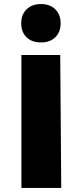

<svg xmlns="http://www.w3.org/2000/svg" viewBox="-20 -930 409 950"><path d="M86 -658H278L283 0H86ZM85 -815Q85 -858 111.5 -884Q138 -910 183 -910Q227 -910 253.5 -884Q280 -858 280 -815Q280 -771 253.5 -745.5Q227 -720 183 -720Q138 -720 111.5 -745.5Q85 -771 85 -815Z"/></svg>

Font: Ysabeau Heavy
Style: Regular
Weight: 800
Designer: Christian Thalmann (Catharsis Fonts)
Version: Version 0.003